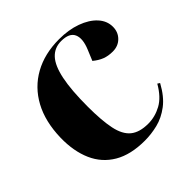

<svg xmlns="http://www.w3.org/2000/svg" viewBox="-192 -915 1100 1100"><g transform="rotate(-45 358.0 -365.5)"><path d="M512 -587Q539 -652 522 -690.5Q505 -729 439 -729Q385 -729 350 -691.5Q315 -654 298 -571.5Q281 -489 281 -355Q281 -243 295.5 -173.5Q310 -104 348.5 -72.5Q387 -41 457 -41Q513 -41 564.5 -69Q616 -97 656 -167L670 -158Q631 -86 582 -49Q533 -12 480 1Q427 14 375 14Q261 14 187 -29.5Q113 -73 78 -152.5Q43 -232 45 -339Q48 -467 97 -557.5Q146 -648 233.5 -696.5Q321 -745 438 -745Q515 -745 576 -723Q637 -701 672 -663Q707 -625 707 -577Q707 -534 678.5 -505.5Q650 -477 606 -477Q569 -477 541 -488Q513 -499 485 -522Z"/></g></svg>

Font: Literata 72pt Black
Style: Italic
Weight: 900
Italic angle: -2°
Designer: Latin by Veronika Burian and Jose Scaglione. Greek by Irene Vlachou. Cyrillic by Vera Evstafieva
Foundry: TypeTogether
Version: Version 3.002